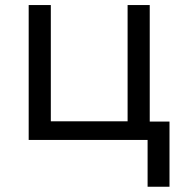

<svg xmlns="http://www.w3.org/2000/svg" viewBox="-20 -543 697 745"><path d="M637.7 -71.3V181.6H552.7V0H91.3V-523.4H177.2V-72.3H475.1V-523.4H561V-71.3Z"/></svg>

Font: Lunasima
Style: Regular
Weight: 400
Designer: The DocRepair Project, Monotype Design Team
Foundry: Google
Version: Version 2.009